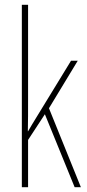

<svg xmlns="http://www.w3.org/2000/svg" viewBox="-20 -780 364 800"><path d="M97 -361V-760H71V0H97V-197L167 -304L291 0H317L184 -329L304 -527H276L128 -285C116 -266 110 -255 97 -233H96C97 -278 97 -314 97 -361Z"/></svg>

Font: Noto Sans Arabic ExtCond Thin
Style: Regular
Weight: 100
Width: 2
Designer: Monotype Design Team, Nadine Chahine, Nizar Qandah and Khaled Hosny
Foundry: Monotype Imaging Inc.
Version: Version 2.012